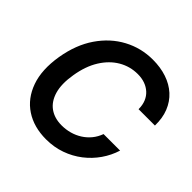

<svg xmlns="http://www.w3.org/2000/svg" viewBox="-188 -907 1087 1087"><g transform="rotate(45 355.0 -363.5)"><path d="M328.6 9.8Q231 9.8 161.6 -35.9Q92.3 -81.5 62 -167Q31.7 -252.4 51.3 -371.6Q70.8 -487.8 126.7 -569.3Q182.6 -650.9 263.4 -694.1Q344.2 -737.3 437.5 -737.3Q499.5 -737.3 550 -720.2Q600.6 -703.1 636.7 -670.2Q672.9 -637.2 691.9 -589.6Q710.9 -542 709.5 -481.4H578.6Q578.6 -514.6 568.1 -540Q557.6 -565.4 538.3 -583Q519 -600.6 492.9 -609.9Q466.8 -619.1 435.1 -619.1Q373.5 -619.1 320.8 -588.4Q268.1 -557.6 231.4 -498.8Q194.8 -439.9 181.2 -356Q167.5 -274.4 183.6 -219.2Q199.7 -164.1 239 -136.2Q278.3 -108.4 335 -108.4Q369.1 -108.4 400.6 -117.2Q432.1 -126 459 -143.1Q485.8 -160.2 506.1 -184.8Q526.4 -209.5 538.1 -241.7H670.4Q654.3 -189.5 622.6 -143.8Q590.8 -98.1 546.4 -63.7Q502 -29.3 447 -9.8Q392.1 9.8 328.6 9.8Z"/></g></svg>

Font: Inter Tight SemiBold
Style: Italic
Weight: 600
Italic angle: -9.39999°
Designer: Rasmus Andersson
Foundry: rsms
Version: Version 3.004